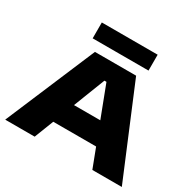

<svg xmlns="http://www.w3.org/2000/svg" viewBox="-175 -1001 1194 1185"><g transform="rotate(30 421.5 -409.0)"><path d="M6 0 276.5 -639H570L837 0H627L430.5 -514.5H416L216 0ZM225.5 -137V-290H617V-137ZM222.5 -704.5V-817.5H620.5V-704.5Z"/></g></svg>

Font: Anek Latin Expanded ExtraBold
Style: Regular
Weight: 800
Width: 7
Designer: Yesha Goshar
Foundry: Ek Type
Version: Version 1.003